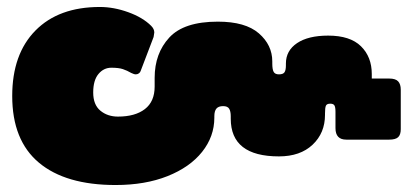

<svg xmlns="http://www.w3.org/2000/svg" viewBox="-20 -515 1168 550"><path d="M15 -240Q15 -360 81.5 -427.5Q148 -495 266 -495Q306 -495 347.5 -480Q389 -465 413 -441Q422 -432 422 -422L420 -409L383 -312Q382 -308 378 -305Q374 -302 369 -302Q364 -302 356 -306Q344 -313 332 -317Q320 -321 299 -321Q277 -321 262 -303Q247 -285 247 -250Q247 -215 267.5 -198Q288 -181 318 -181Q367 -181 395 -202.5Q423 -224 423 -267V-292Q423 -362 465 -407.5Q507 -453 604 -453Q683 -453 721.5 -419.5Q760 -386 760 -339V-333Q760 -316 764 -309Q768 -302 779 -302Q791 -302 795 -308Q799 -314 799 -328V-333Q799 -370 831 -391.5Q863 -413 920 -413Q983 -413 1014 -382.5Q1045 -352 1045 -303V-290H1095Q1113 -290 1120.5 -282Q1128 -274 1128 -258V-145Q1128 -129 1120.5 -122Q1113 -115 1095 -115H972Q941 -115 941 -148V-195Q941 -208 938 -213Q935 -218 926 -218Q916 -218 913.5 -212Q911 -206 911 -190V-186Q911 -134 875.5 -100.5Q840 -67 779 -67Q641 -67 641 -175V-182Q641 -196 636.5 -203.5Q632 -211 619 -211Q606 -211 600 -204Q594 -197 594 -182V-178Q594 -124 559 -80Q524 -36 460 -10.5Q396 15 311 15Q168 15 91.5 -49Q15 -113 15 -240Z"/></svg>

Font: Mitr
Style: Bold
Weight: 700
Designer: Thanarat Vachiruckul
Foundry: Cadson Demak
Version: Version 1.002